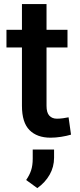

<svg xmlns="http://www.w3.org/2000/svg" viewBox="-20 -677 398 957"><path d="M231.9 9.3Q164.6 9.3 127 -28.6Q89.4 -66.4 89.4 -149.4V-440.4H12.2V-528.3H89.4V-656.7H211.9V-528.3H316.4V-440.4H211.9V-149.4Q211.9 -115.7 225.8 -100.6Q239.7 -85.4 263.7 -85.4Q277.3 -85.4 294.2 -87.6Q311 -89.8 321.8 -92.3L334 -5.9Q313 0.5 285.2 4.9Q257.3 9.3 231.9 9.3ZM166 260.7 110.4 220.2Q127 196.3 135 172.1Q143.1 147.9 143.1 113.8V68.4H249.5V109.4Q249.5 154.8 227.5 193.6Q205.6 232.4 166 260.7Z"/></svg>

Font: Roboto Slab Medium
Style: Regular
Weight: 500
Designer: Google
Version: Version 2.001; ttfautohint (v1.8.3)